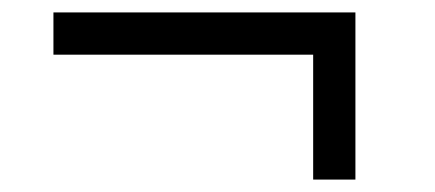

<svg xmlns="http://www.w3.org/2000/svg" viewBox="-20 -422 700 309"><path d="M484 -133V-334H66V-402H552V-133Z"/></svg>

Font: Mona Sans SemiExpanded
Style: Regular
Weight: 400
Width: 6
Designer: Deni Anggara
Foundry: GitHub
Version: Version 2.000